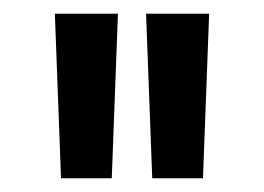

<svg xmlns="http://www.w3.org/2000/svg" viewBox="-20 -736 385 280"><path d="M69 -476 60 -716H152L143 -476ZM202 -476 193 -716H285L276 -476Z"/></svg>

Font: Figtree Medium
Style: Regular
Weight: 500
Designer: Erik Kennedy
Foundry: Erik Kennedy
Version: Version 2.001; ttfautohint (v1.8.4.7-5d5b);gftools[0.9.27]